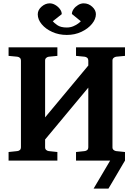

<svg xmlns="http://www.w3.org/2000/svg" viewBox="-20 -951 790 1137"><path d="M632.3 -50.8H720.2V0Q720.2 0 710.2 16.6Q700.2 33.2 685.8 58.1Q671.4 83 656.7 107.7Q642.1 132.3 632.1 149.2Q622.1 166 622.1 166Q622.1 166 608.9 166Q595.7 166 578.1 166Q560.5 166 547.4 166Q534.2 166 534.2 166L632.3 0ZM720.2 0H430.2V-50.8L481 -56.2Q490.2 -57.1 496.6 -62.7Q502.9 -68.4 502.9 -78.1V-432.1L247.1 -125V-78.1Q247.1 -68.4 253.9 -62.7Q260.7 -57.1 269 -56.2L319.8 -50.8V0H30.8V-50.8L82 -56.2Q91.3 -57.1 97.7 -62.7Q104 -68.4 104 -78.1V-592.8Q104 -602.5 97.7 -608.4Q91.3 -614.3 82 -615.2L30.8 -620.1V-670.9H319.8V-620.1L269 -615.2Q260.7 -614.3 253.9 -608.4Q247.1 -602.5 247.1 -592.8V-255.9L502.9 -563V-592.8Q502.9 -602.5 496.6 -608.4Q490.2 -614.3 481 -615.2L430.2 -620.1V-670.9H720.2V-620.1L668 -615.2Q660.2 -614.3 653.1 -608.4Q646 -602.5 646 -592.8V-78.1Q646 -68.4 653.1 -62.7Q660.2 -57.1 668 -56.2L720.2 -50.8ZM547.9 -867.2Q547.9 -837.9 524.7 -809.6Q501.5 -781.2 462.4 -762.7Q423.3 -744.1 375.5 -744.1Q328.6 -744.1 289.6 -761.7Q250.5 -779.3 227.1 -807.4Q203.6 -835.4 203.6 -866.2Q203.6 -892.1 226.1 -911.6Q248.5 -931.2 274.4 -931.2Q291 -931.2 307.4 -921.6Q323.7 -912.1 334.7 -897.5Q345.7 -882.8 345.7 -867.2L292.5 -825.2Q298.8 -816.9 318.8 -802.5Q338.9 -788.1 375.5 -788.1Q396.5 -788.1 414.3 -795.7Q432.1 -803.2 443.8 -812.3Q455.6 -821.3 458.5 -825.2L405.8 -868.2Q405.8 -882.8 416 -897.2Q426.3 -911.6 442.4 -921.4Q458.5 -931.2 475.6 -931.2Q504.4 -931.2 526.1 -911.1Q547.9 -891.1 547.9 -867.2Z"/></svg>

Font: Charis
Style: Bold
Weight: 700
Designer: Walt Agee, Miriam Martin, Annie Olsen, Victor Gaultney, Lorna Priest, Alan Ward, Bob Hallissy, Martin Hosken, Sharon Cor
Foundry: SIL Global
Version: Version 7.000